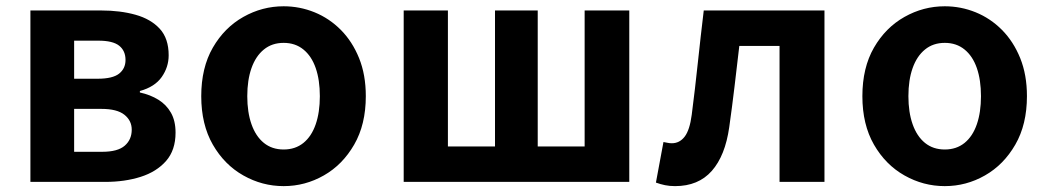

<svg xmlns="http://www.w3.org/2000/svg" viewBox="-20 -594 3418 627"><path d="M79.3 0V-559.8H310.3Q372.7 -559.8 422.6 -545.8Q472.5 -531.8 501.7 -500.1Q530.8 -468.5 530.8 -413.4Q530.8 -374.9 508.1 -342.5Q485.3 -310.2 436.8 -296.8V-292Q471.1 -284.5 497.2 -268.3Q523.4 -252.1 538.3 -225.8Q553.3 -199.4 553.3 -160.9Q553.3 -103.7 522.3 -68.3Q491.2 -33 439.4 -16.5Q387.6 0 323.3 0ZM222.1 -336.9H299.1Q347.9 -336.9 368.9 -353.5Q389.9 -370.1 389.9 -398.1Q389.9 -428.2 369.2 -444.7Q348.5 -461.2 301.3 -461.2H222.1ZM222.1 -98.3H313.9Q364.5 -98.3 387.4 -118.3Q410.2 -138.2 410.2 -170.5Q410.2 -200.1 386.3 -219.2Q362.4 -238.4 311.1 -238.4H222.1Z M906.3 13.8Q836.3 13.8 774.6 -21.1Q712.9 -55.9 675 -121.7Q637.2 -187.5 637.2 -279.9Q637.2 -372.8 675 -438.4Q712.9 -503.9 774.6 -538.7Q836.3 -573.5 906.3 -573.5Q958.7 -573.5 1007.1 -553.9Q1055.4 -534.2 1093 -496.4Q1130.6 -458.5 1152.6 -404.2Q1174.6 -349.8 1174.6 -279.9Q1174.6 -187.5 1136.6 -121.7Q1098.7 -55.9 1037.5 -21.1Q976.3 13.8 906.3 13.8ZM906.3 -105.8Q944.3 -105.8 970.9 -127.3Q997.5 -148.9 1011 -188.2Q1024.5 -227.4 1024.5 -279.9Q1024.5 -332.7 1011 -371.7Q997.5 -410.7 970.9 -432.3Q944.3 -454 906.3 -454Q868.2 -454 841.7 -432.3Q815.1 -410.7 801.3 -371.7Q787.5 -332.7 787.5 -279.9Q787.5 -227.4 801.3 -188.2Q815.1 -148.9 841.7 -127.3Q868.2 -105.8 906.3 -105.8Z M1298.3 0V-559.8H1442.7V-115.7H1596.5V-559.8H1736V-115.7H1889.2V-559.8H2035V0Z M2184.5 13.8Q2166.3 13.8 2151.6 10.7Q2137 7.7 2122 2.3L2146.6 -130.2Q2153.1 -129.2 2159.7 -127.7Q2166.3 -126.2 2174 -126.2Q2199.2 -126.2 2215.8 -147.7Q2232.4 -169.2 2238.9 -218.9Q2249.9 -303.9 2258.9 -389.5Q2268 -475 2278.2 -559.8H2672.4V0H2525.7V-444.1H2394.3Q2386.7 -377.8 2378.7 -311.5Q2370.8 -245.1 2361.4 -178.6Q2348.2 -85.4 2304.4 -35.8Q2260.5 13.8 2184.5 13.8Z M3065.3 13.8Q2995.3 13.8 2933.6 -21.1Q2871.9 -55.9 2834 -121.7Q2796.2 -187.5 2796.2 -279.9Q2796.2 -372.8 2834 -438.4Q2871.9 -503.9 2933.6 -538.7Q2995.3 -573.5 3065.3 -573.5Q3117.7 -573.5 3166.1 -553.9Q3214.4 -534.2 3252 -496.4Q3289.6 -458.5 3311.6 -404.2Q3333.6 -349.8 3333.6 -279.9Q3333.6 -187.5 3295.6 -121.7Q3257.7 -55.9 3196.5 -21.1Q3135.3 13.8 3065.3 13.8ZM3065.3 -105.8Q3103.3 -105.8 3129.9 -127.3Q3156.5 -148.9 3170 -188.2Q3183.5 -227.4 3183.5 -279.9Q3183.5 -332.7 3170 -371.7Q3156.5 -410.7 3129.9 -432.3Q3103.3 -454 3065.3 -454Q3027.2 -454 3000.7 -432.3Q2974.1 -410.7 2960.3 -371.7Q2946.5 -332.7 2946.5 -279.9Q2946.5 -227.4 2960.3 -188.2Q2974.1 -148.9 3000.7 -127.3Q3027.2 -105.8 3065.3 -105.8Z"/></svg>

Font: Noto Sans KR Thin
Style: Regular
Weight: 100
Designer: Ryoko NISHIZUKA 西塚涼子 (kana, bopomofo & ideographs); Paul D. Hunt (Latin, Greek & Cyrillic); Sandoll Communications 산돌커뮤니
Foundry: Adobe
Version: Version 2.004-H2;hotconv 1.0.118;makeotfexe 2.5.65603